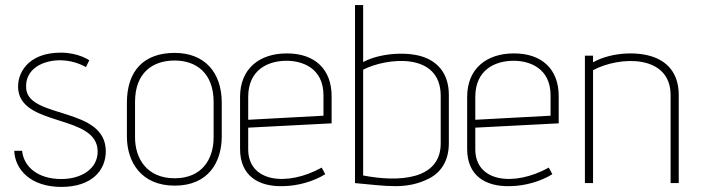

<svg xmlns="http://www.w3.org/2000/svg" viewBox="-20 -720 2756 755"><path d="M36 -127C39 -52 102 15 221 15C342 15 396 -51 396 -125C396 -301 94 -252 83 -371C76 -451 152 -484 219 -483C277 -482 318 -456 318 -456L331 -483C331 -483 289 -513 219 -513C87 -513 44 -428 52 -365C71 -221 364 -270 364 -124C364 -56 300 -16 221 -16C128 -16 73 -65 67 -127Z M852 -316C852 -437 783 -512 667 -512C546 -512 479 -442 479 -316V-184C479 -82 536 10 667 10C799 10 852 -82 852 -184ZM820 -180C820 -94 774 -19 667 -19C557 -19 511 -97 511 -180V-319C511 -434 580 -482 667 -482C750 -482 820 -434 820 -319Z M1245 -61C1108 15 956 -4 956 -133V-218L1284 -235V-342C1284 -447 1219 -510 1108 -510C999 -510 924 -449 924 -339V-134C924 -30 995 15 1094 12C1151 11 1212 -6 1259 -35ZM1252 -265 956 -249V-339C956 -445 1033 -481 1107 -481C1168 -481 1252 -453 1252 -345Z M1745 -346C1745 -422 1710 -467 1660 -490C1594 -521 1474 -512 1408 -476V-700H1376V0C1501 11 1578 27 1667 -18C1712 -41 1745 -85 1745 -157ZM1713 -156C1713 -12 1547 -3 1408 -30V-446C1497 -492 1713 -519 1713 -343Z M2138 -61C2001 15 1849 -4 1849 -133V-218L2177 -235V-342C2177 -447 2112 -510 2001 -510C1892 -510 1817 -449 1817 -339V-134C1817 -30 1888 15 1987 12C2044 11 2105 -6 2152 -35ZM2145 -265 1849 -249V-339C1849 -445 1926 -481 2000 -481C2061 -481 2145 -453 2145 -345Z M2649 0V-346C2649 -422 2614 -467 2564 -490C2500 -520 2387 -517 2312 -475V-501H2280V0H2312V-444C2416 -500 2617 -507 2617 -346V0Z"/></svg>

Font: Advent Pro
Style: ExtraLight
Weight: 250
Designer: Andreas Kalpakidis
Foundry: Andreas Kalpakidis
Version: Version 2.002 2007